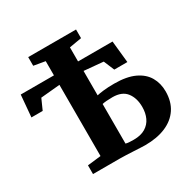

<svg xmlns="http://www.w3.org/2000/svg" viewBox="-180 -999 1178 1182"><g transform="rotate(-30 409.0 -408.0)"><path d="M522 7Q513.5 7 491.2 6Q469 5 441.5 3.5Q414 2 388.2 1Q362.5 0 347.5 0H154.5V-62L250 -73V-579L114 -566.5L80.5 -491.5H0.5L14 -646.5H250V-747.5L169 -761.5V-823H509V-761.5L421.5 -746.5V-646.5H666.5L682.5 -491.5H589.5L558 -566.5L421.5 -579V-405.5Q438 -409.5 469 -413.2Q500 -417 545.5 -417Q633.5 -417 689 -391Q744.5 -365 770.5 -320Q796.5 -275 796.5 -218Q796.5 -145.5 763 -95.2Q729.5 -45 668 -19Q606.5 7 522 7ZM478 -57.5Q528.5 -57.5 560.8 -77Q593 -96.5 608.5 -130Q624 -163.5 624 -206.5Q624 -269.5 593 -309.8Q562 -350 494.5 -350Q472 -350 452.8 -348.5Q433.5 -347 421.5 -344V-62.5Q432 -59.5 445.2 -58.5Q458.5 -57.5 478 -57.5Z"/></g></svg>

Font: Merriweather 28pt Black
Style: Regular
Weight: 900
Version: Version 2.100